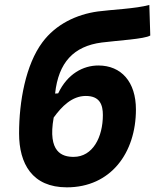

<svg xmlns="http://www.w3.org/2000/svg" viewBox="-20 -762 639 791"><path d="M255.4 9.8C436 9.8 540 -131.8 540 -311C540 -424.8 479.5 -492.2 385.3 -492.2C322.8 -492.2 257.8 -458 219.7 -377.4L207 -376.5C220.7 -504.4 283.2 -571.8 399.4 -586.9C464.4 -595.2 575.7 -601.1 599.1 -615.7L595.2 -741.7C540 -726.1 437 -722.2 383.3 -714.8C294.9 -702.6 210 -662.1 154.8 -587.9C85.9 -495.6 58.6 -344.2 58.6 -212.4C58.6 -87.4 112.8 9.8 255.4 9.8ZM283.2 -115.7C236.8 -115.7 175.3 -133.8 201.2 -277.8C234.4 -323.7 276.9 -366.7 333.5 -366.7C392.1 -366.7 403.8 -329.1 403.8 -288.1C403.8 -197.8 362.8 -115.7 283.2 -115.7Z"/></svg>

Font: Cascadia Code NF
Style: Bold Italic
Weight: 700
Italic angle: -10°
Monospace: yes
Designer: Aaron Bell
Foundry: Saja Typeworks
Version: Version 2404.023